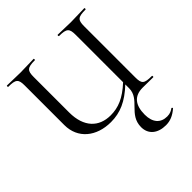

<svg xmlns="http://www.w3.org/2000/svg" viewBox="-235 -789 1229 1229"><g transform="rotate(-45 379.0 -175.0)"><path d="M723 -12C653 -12 641 -23 641 -81V-544C641 -601 654 -613 723 -613C727 -613 727 -625 723 -625C690 -625 647 -622 602 -622C556 -622 516 -625 483 -625C479 -625 479 -613 483 -613C553 -613 564 -599 564 -542V-114C488 -44 428 -20 358 -20C253 -20 183 -88 183 -221V-542C183 -599 195 -613 264 -613C268 -613 268 -625 264 -625C232 -625 191 -622 143 -622C98 -622 56 -625 23 -625C20 -625 20 -613 23 -613C92 -613 104 -601 104 -544V-186C104 -64 198 12 329 12C414 12 484 -19 564 -94V-60C564 40 442 57 442 171C442 236 490 275 564 275C602 275 635 262 672 230C675 227 668 220 665 222C651 232 636 241 609 241C550 241 515 202 515 131C515 43 553 -1 628 -1C663 -1 687 0 723 0C727 0 727 -12 723 -12Z"/></g></svg>

Font: Cormorant Infant Book
Style: Regular
Weight: 500
Designer: Christian Thalmann (Catharsis Fonts)
Version: Version 1.000;PS 002.000;hotconv 1.0.88;makeotf.lib2.5.64775